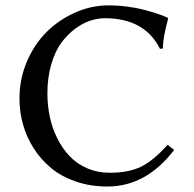

<svg xmlns="http://www.w3.org/2000/svg" viewBox="-20 -678 717 708"><path d="M379.9 -658.2Q414.1 -658.2 449.2 -653.6Q484.4 -648.9 509.8 -642.3Q535.2 -635.7 555.9 -628.9Q576.7 -622.1 587.4 -617.2L598.1 -612.8L600.1 -609.9L593.8 -585L588.9 -563.5Q587.4 -557.6 585.4 -546.4Q583.5 -535.2 582.3 -524.7Q581.1 -514.2 580.1 -499L569.8 -498Q513.7 -610.8 366.2 -610.8Q340.3 -610.8 312.7 -601.8Q285.2 -592.8 256.6 -571.5Q228 -550.3 205.6 -519.5Q183.1 -488.8 168.9 -440.4Q154.8 -392.1 154.8 -334Q154.8 -289.6 163.6 -247.6Q172.4 -205.6 191.2 -168Q210 -130.4 236.8 -102.1Q263.7 -73.7 301.8 -57.4Q339.8 -41 384.8 -41Q454.1 -41 499.5 -63Q544.9 -85 598.1 -144L622.1 -125Q519 9.8 376 9.8Q313.5 9.8 260 -8.5Q206.5 -26.9 168.7 -58.1Q130.9 -89.4 104.2 -131.1Q77.6 -172.9 64.7 -219.5Q51.8 -266.1 51.8 -314.9Q51.8 -386.7 79.3 -451.2Q106.9 -515.6 152.3 -560.5Q197.8 -605.5 257.3 -631.8Q316.9 -658.2 379.9 -658.2Z"/></svg>

Font: Linux Biolinum G
Style: Regular
Weight: 400
Designer: Philipp H. Poll
Foundry: Philipp H. Poll
Version: Version 1.1.0 ; ttfautohint (v1.6)